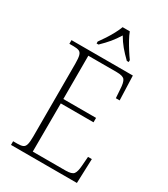

<svg xmlns="http://www.w3.org/2000/svg" viewBox="-224 -1032 991 1133"><g transform="rotate(30 272.0 -465.5)"><path d="M43 0V-25H72Q96 -25 109 -30.5Q122 -36 127 -54Q132 -72 132 -108V-605Q132 -642 127 -660Q122 -678 109 -683.5Q96 -689 72 -689H43V-714H461L467 -548H441L437 -606Q435 -652 423 -668Q411 -684 368 -684H175V-389H398V-359H175L174 -30H397Q440 -30 452 -45.5Q464 -61 467 -102L472 -166H498L492 0ZM181 -784Q195 -803 212 -829Q229 -855 243.5 -882Q258 -909 266 -931H315Q323 -909 338 -882Q353 -855 369.5 -829Q386 -803 400 -784V-771H387Q355 -802 333 -828.5Q311 -855 291 -889Q270 -855 248 -828.5Q226 -802 194 -771H181Z"/></g></svg>

Font: Noto Serif Georgian SemiCondensed ExtraLight
Style: Regular
Weight: 200
Width: 4
Designer: Monotype Design Team, Akaki Razmadze
Foundry: Google LLC
Version: Version 2.003; ttfautohint (v1.8.4.7-5d5b)